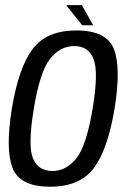

<svg xmlns="http://www.w3.org/2000/svg" viewBox="-20 -719 502 744"><path d="M174 4.5Q56.5 4.5 28.5 -68.5Q0.5 -141.5 26 -298.5Q52.5 -457.5 106.5 -529.2Q160.5 -601 276 -601Q393.5 -601 421.5 -528.5Q449.5 -456 424 -298.5Q397.5 -139.5 343.5 -67.5Q289.5 4.5 174 4.5ZM182.5 -56.5Q237 -56.5 276 -105.5Q315 -154.5 339 -298Q362.5 -441 342.5 -490.8Q322.5 -540.5 268 -540.5Q213 -540.5 174 -491.2Q135 -442 111 -298Q87.5 -155.5 107.5 -106Q127.5 -56.5 182.5 -56.5ZM298.5 -621 236.5 -699H297.5L341 -621Z"/></svg>

Font: Anybody
Style: Italic
Weight: 400
Italic angle: -10°
Designer: Tyler Finck
Foundry: Etcetera Type Company
Version: Version 1.010; ttfautohint (v1.8.3) -l 8 -r 50 -G 200 -x 14 